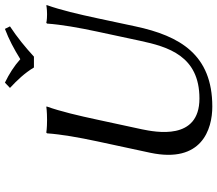

<svg xmlns="http://www.w3.org/2000/svg" viewBox="-70 -782 862 761"><g transform="rotate(-90 360.5 -401.0)"><path d="M616 -445 580 -277C556 -165 520 -41 351 -41C183 -41 218 -215 229 -269L267 -445C283 -520 300 -592 319 -645V-648C319 -648 301 -645 266 -645C232 -645 216 -648 216 -648L213 -645C209 -588 197 -520 181 -445L136 -236C93 -32 229 10 319 10C524 10 599 -117 637 -295L669 -445C685 -520 702 -592 721 -645V-648C721 -648 707 -645 685 -645C661 -645 651 -648 651 -648L648 -645C644 -588 632 -520 616 -445ZM474 -697H517C554 -731 593 -763 637 -792L627 -812C585 -796 549 -777 507 -751C479 -776 449 -795 414 -812L393 -792C423 -764 452 -734 474 -697Z"/></g></svg>

Font: Libertinus Sans
Style: Italic
Weight: 400
Italic angle: -12°
Designer: Philipp H. Poll, Khaled Hosny
Foundry: Caleb Maclennan
Version: Version 7.050;RELEASE